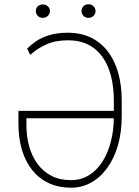

<svg xmlns="http://www.w3.org/2000/svg" viewBox="-20 -875 654 905"><path d="M300.3 -720.7Q361.8 -720.7 409.2 -697.5Q456.5 -674.3 488.8 -631.8Q521 -589.4 537.4 -531Q553.7 -472.7 553.7 -402.3V-325.7Q553.7 -251.5 535.9 -189.9Q518.1 -128.4 485.6 -83.5Q453.1 -38.6 409.4 -14.4Q365.7 9.8 314.5 9.8Q257.3 9.8 211.4 -11.2Q165.5 -32.2 133.3 -71.5Q101.1 -110.8 84 -166.7Q66.9 -222.7 66.9 -292V-352.5H529.8V-317.4H104.5V-285.2Q104.5 -231 117.9 -183.8Q131.3 -136.7 157.7 -101.3Q184.1 -65.9 223.1 -45.9Q262.2 -25.9 314.5 -25.9Q361.8 -25.9 399.4 -49.1Q437 -72.3 463.1 -113.5Q489.3 -154.8 502.9 -209Q516.6 -263.2 516.6 -325.7V-402.3Q516.6 -460.9 504.2 -512.5Q491.7 -564 465.6 -602.8Q439.5 -641.6 398.4 -663.3Q357.4 -685.1 300.3 -685.1Q241.2 -685.1 197.5 -665.3Q153.8 -645.5 122.6 -616.2L107.9 -646Q125.5 -663.6 150.4 -680.7Q175.3 -697.8 211.9 -709.2Q248.5 -720.7 300.3 -720.7ZM148.9 -823.2Q148.9 -835.9 157.7 -845Q166.5 -854 181.6 -854Q196.3 -854 205.8 -845Q215.3 -835.9 215.3 -823.2Q215.3 -810.1 205.8 -800.5Q196.3 -791 181.6 -791Q166.5 -791 157.7 -800.5Q148.9 -810.1 148.9 -823.2ZM364.3 -823.2Q364.3 -835.9 373.3 -845.5Q382.3 -855 397 -855Q411.6 -855 420.9 -845.5Q430.2 -835.9 430.2 -823.2Q430.2 -809.6 420.9 -800.3Q411.6 -791 397 -791Q382.3 -791 373.3 -800.3Q364.3 -809.6 364.3 -823.2Z"/></svg>

Font: Roboto Condensed ExtraLight
Style: Regular
Weight: 250
Designer: Christian Robertson
Foundry: Google
Version: Version 3.008; 2023